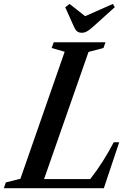

<svg xmlns="http://www.w3.org/2000/svg" viewBox="-75 -982 660 1002"><path d="M-55 0 -44.5 -30 31.5 -49 262.5 -712 194.5 -731.5 205.5 -761.5H475.5L465 -731.5L387 -711L155 -47.5H396Q432.5 -94.5 462.5 -142Q492.5 -189.5 518.5 -239.5H547L467 0ZM352 -811Q336.5 -811 327.2 -818.5Q318 -826 310.5 -843.5L265.5 -944L288 -961.5L369.5 -897.5L514 -961.5L524 -944.5L412 -843.5Q392.5 -826 379.2 -818.5Q366 -811 352 -811Z"/></svg>

Font: Libre Caslon Condensed SemiBold Italic
Style: Regular
Weight: 600
Italic angle: -22.583°
Designer: Pablo Impallari, Rodrigo Fuenzalida, Katja Schimmel, Ertekin Erdin
Foundry: Pablo Impallari, Rodrigo Fuenzalida
Version: Version 2.000; ttfautohint (v1.8.4.7-5d5b);gftools[0.9.33]